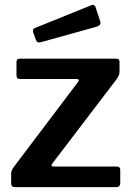

<svg xmlns="http://www.w3.org/2000/svg" viewBox="-20 -772 546 792"><path d="M44 0Q34 0 30 -3.5Q26 -7 26 -17V-53Q26 -64 29 -70.5Q32 -77 42 -90L302 -434Q311 -446 295 -446H64Q55 -446 51.5 -449.5Q48 -453 48 -462V-516Q48 -530 61 -530H460Q473 -530 473 -517V-477Q473 -468 470 -461Q467 -454 460 -444L197 -99Q186 -85 202 -85H461Q476 -85 476 -72V-16Q476 -9 472 -4.5Q468 0 459 0H44ZM374 -743 393 -685Q399 -668 379 -662L149 -598Q140 -596 135.5 -598Q131 -600 128 -608L117 -638Q113 -652 123 -656L358 -751Q369 -755 374 -743Z"/></svg>

Font: Libre Franklin Thin SemiBold
Style: Regular
Weight: 600
Version: Version 3.000